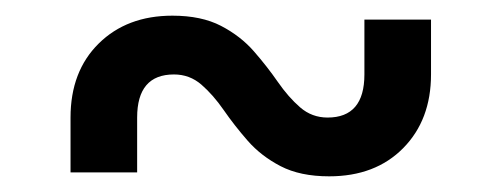

<svg xmlns="http://www.w3.org/2000/svg" viewBox="-20 -475 640 245"><path d="M70 -255V-325Q70 -384 106 -419.5Q142 -455 200 -455Q237 -455 262 -442Q287 -429 304 -409.5Q321 -390 334.5 -370.5Q348 -351 363 -338Q378 -325 398 -325Q445 -325 445 -380V-450H530V-380Q530 -322 494.5 -286Q459 -250 400 -250Q363 -250 338 -263Q313 -276 296 -295.5Q279 -315 265.5 -334.5Q252 -354 237 -367Q222 -380 202 -380Q155 -380 155 -325V-255Z"/></svg>

Font: JetBrainsMono NFM
Style: Regular
Weight: 400
Monospace: yes
Designer: Philipp Nurullin, Konstantin Bulenkov
Foundry: JetBrains
Version: Version 2.304; ttfautohint (v1.8.4.7-5d5b);Nerd Fonts 3.3.0